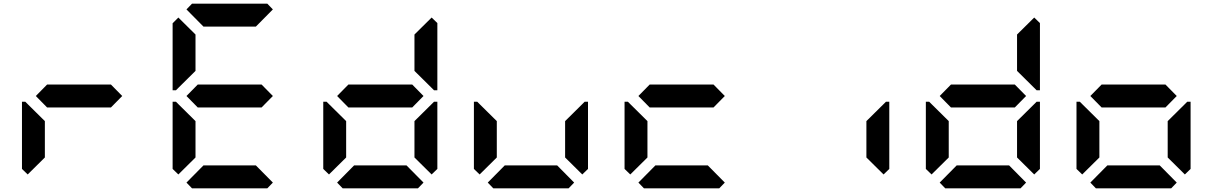

<svg xmlns="http://www.w3.org/2000/svg" viewBox="-20 -1020 6568 1040"><path d="M130 -75 99 -105V-469H117L130 -456L223 -364V-167ZM581 -562 642 -500 581 -438H235L174 -500L235 -562Z M946 -75 915 -105V-469H933L946 -456L1039 -364V-167ZM946 -544 933 -531H915V-894L946 -925L1039 -833V-636ZM1397 -562 1458 -500 1397 -438H1051L990 -500L1051 -562ZM990 -969 1020 -1000H1428L1458 -969L1366 -876H1082ZM1458 -31 1428 0H1020L990 -31L1082 -124H1366Z M1762 -75 1731 -105V-469H1749L1762 -456L1855 -364V-167ZM2213 -562 2274 -500 2213 -438H1867L1806 -500L1867 -562ZM2274 -31 2244 0H1836L1806 -31L1898 -124H2182ZM2318 -925 2349 -895V-531H2331L2318 -544L2225 -636V-833ZM2318 -456 2331 -469H2349V-105L2318 -75L2225 -167V-364Z M2578 -75 2547 -105V-469H2565L2578 -456L2671 -364V-167ZM3090 -31 3060 0H2652L2622 -31L2714 -124H2998ZM3134 -456 3147 -469H3165V-105L3134 -75L3041 -167V-364Z M3394 -75 3363 -105V-469H3381L3394 -456L3487 -364V-167ZM3845 -562 3906 -500 3845 -438H3499L3438 -500L3499 -562ZM3906 -31 3876 0H3468L3438 -31L3530 -124H3814Z M4766 -456 4779 -469H4797V-105L4766 -75L4673 -167V-364Z M5026 -75 4995 -105V-469H5013L5026 -456L5119 -364V-167ZM5477 -562 5538 -500 5477 -438H5131L5070 -500L5131 -562ZM5538 -31 5508 0H5100L5070 -31L5162 -124H5446ZM5582 -925 5613 -895V-531H5595L5582 -544L5489 -636V-833ZM5582 -456 5595 -469H5613V-105L5582 -75L5489 -167V-364Z M5842 -75 5811 -105V-469H5829L5842 -456L5935 -364V-167ZM6293 -562 6354 -500 6293 -438H5947L5886 -500L5947 -562ZM6354 -31 6324 0H5916L5886 -31L5978 -124H6262ZM6398 -456 6411 -469H6429V-105L6398 -75L6305 -167V-364Z"/></svg>

Font: DSEG7 Classic Mini
Style: Bold
Weight: 700
Designer: Keshikan(Twitter:@keshinomi_88pro)
Version: Version 0.46